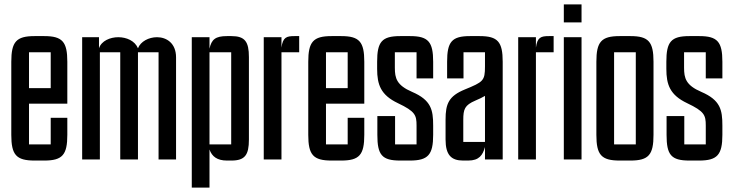

<svg xmlns="http://www.w3.org/2000/svg" viewBox="-20 -720 3310 867"><path d="M180 5C262 5 284 -21 284 -111V-188H209V-68H111V-252H284V-441C284 -531 262 -557 180 -557H136C53 -557 31 -531 31 -441V-111C31 -21 53 5 136 5ZM111 -484H209V-322H111Z M431 0V-484H523V0H603V-484H696V0H775V-461C775 -525 732 -552 689 -552C652 -552 615 -533 603 -502C589 -536 551 -552 514 -552C478 -552 438 -536 427 -502V-552H351V0Z M926 127V-45C937 -13 961 5 1005 5H1025C1086 5 1104 -20 1104 -90V-462C1104 -532 1086 -557 1025 -557H1005C953 -557 935 -542 926 -500V-552H846V127ZM926 -484H1024V-68H926Z M1251 0V-484H1331V-557H1310C1274 -557 1257 -552 1251 -505V-552H1171V0Z M1521 5C1603 5 1625 -21 1625 -111V-188H1550V-68H1452V-252H1625V-441C1625 -531 1603 -557 1521 -557H1477C1394 -557 1372 -531 1372 -441V-111C1372 -21 1394 5 1477 5ZM1452 -484H1550V-322H1452Z M1831 5C1913 5 1936 -21 1936 -111V-153C1936 -224 1927 -268 1841 -305C1771 -335 1763 -367 1763 -414V-484H1861V-366H1936V-441C1936 -531 1914 -557 1832 -557H1787C1704 -557 1683 -531 1683 -441V-409C1683 -338 1699 -291 1777 -254C1855 -217 1861 -200 1861 -153V-68H1764V-196H1684V-111C1684 -21 1704 5 1787 5Z M1992 -90C1992 -20 2018 5 2071 5H2094C2144 5 2160 -20 2170 -56V0H2250V-441C2250 -531 2228 -557 2146 -557H2102C2020 -557 1999 -531 1999 -441V-366H2073V-484H2170V-420C2170 -355 2162 -350 2079 -316C2006 -286 1992 -251 1992 -180ZM2170 -79H2072V-178C2072 -227 2078 -245 2127 -266C2144 -273 2158 -280 2170 -287Z M2400 0V-484H2480V-557H2459C2423 -557 2406 -552 2400 -505V-552H2320V0Z M2526 -619H2606V-700H2526ZM2606 -552H2526V0H2606Z M2827 5C2909 5 2931 -21 2931 -111V-441C2931 -531 2909 -557 2827 -557H2778C2695 -557 2673 -531 2673 -441V-111C2673 -21 2695 5 2778 5ZM2753 -484H2851V-68H2753Z M3137 5C3219 5 3242 -21 3242 -111V-153C3242 -224 3233 -268 3147 -305C3077 -335 3069 -367 3069 -414V-484H3167V-366H3242V-441C3242 -531 3220 -557 3138 -557H3093C3010 -557 2989 -531 2989 -441V-409C2989 -338 3005 -291 3083 -254C3161 -217 3167 -200 3167 -153V-68H3070V-196H2990V-111C2990 -21 3010 5 3093 5Z"/></svg>

Font: Queering
Style: Regular
Weight: 400
Designer: Adam Naccarato
Foundry: adamnac
Version: Version 2.000;hotconv 1.0.109;makeotfexe 2.5.65596